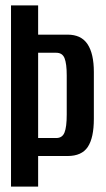

<svg xmlns="http://www.w3.org/2000/svg" viewBox="-20 -695 394 715"><path d="M21 0V-675H122V-566H231.5Q282.5 -566 306 -530.5Q329.5 -495 329.5 -427V-252.5Q329.5 -182 307 -148Q284.5 -114 231.5 -114H122V0ZM122 -181H189.5Q212 -181 220.2 -201.5Q228.5 -222 228.5 -268.5V-414.5Q228.5 -457.5 220.5 -478Q212.5 -498.5 189.5 -498.5H122Z"/></svg>

Font: Anybody Condensed Medium
Style: Regular
Weight: 500
Width: 3
Designer: Tyler Finck
Foundry: Etcetera Type Company
Version: Version 1.010; ttfautohint (v1.8.3) -l 8 -r 50 -G 200 -x 14 